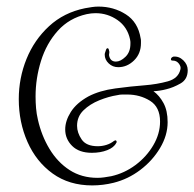

<svg xmlns="http://www.w3.org/2000/svg" viewBox="-20 -547 590 583"><path d="M260 16Q190 16 140 -20Q90 -56 63.5 -116Q37 -176 37 -246Q37 -310 60.5 -368Q84 -426 129 -467.5Q174 -509 238 -522Q249 -524 259 -525.5Q269 -527 279 -527Q325 -527 362 -503.5Q399 -480 407 -431Q408 -427 408 -423.5Q408 -420 408 -416Q408 -384 387 -363.5Q366 -343 339 -343Q322 -343 310 -354.5Q298 -366 298 -381Q298 -385 299.5 -388.5Q301 -392 302 -396Q304 -401 307 -400.5Q310 -400 311 -394Q312 -392 312 -388L311 -380Q314 -360 332 -360Q346 -360 361 -374.5Q376 -389 376 -414Q376 -417 376 -420Q376 -423 375 -427Q367 -465 337 -486Q307 -507 270 -507Q257 -507 243 -504Q190 -492 155.5 -453.5Q121 -415 104.5 -362Q88 -309 88 -254Q88 -236 89.5 -218.5Q91 -201 95 -184Q106 -135 130.5 -94.5Q155 -54 191.5 -30.5Q228 -7 276 -7Q286 -7 296.5 -8.5Q307 -10 318 -12Q358 -21 391.5 -46Q425 -71 445.5 -106Q466 -141 466 -178Q466 -222 435.5 -241Q405 -260 366 -260Q359 -260 351.5 -260Q344 -260 336 -258Q310 -254 281.5 -242.5Q253 -231 233.5 -212Q214 -193 214 -165Q214 -144 228 -123.5Q242 -103 277 -103Q290 -103 303 -107Q316 -111 326 -119Q330 -121 330 -121Q333 -121 334 -118Q335 -115 333 -113Q326 -99 305.5 -91Q285 -83 259 -83Q220 -83 199 -104Q178 -125 178 -154Q178 -180 195 -207Q212 -234 248 -254Q282 -272 330.5 -278.5Q379 -285 419 -288Q457 -291 489.5 -300Q522 -309 528 -337Q530 -345 523 -354Q516 -363 505 -363H504Q499 -363 499 -367Q499 -372 506 -375Q523 -377 536.5 -364Q550 -351 550 -334Q550 -306 528 -293.5Q506 -281 485 -276Q466 -271 446 -270Q464 -257 476.5 -234Q489 -211 489 -176Q489 -136 466 -97.5Q443 -59 406 -31Q369 -3 325 8Q309 12 292.5 14Q276 16 260 16Z"/></svg>

Font: Puppies Play
Style: Regular
Weight: 400
Designer: Robert E. Leuschke
Foundry: Robert E. Leuschke
Version: Version 1.010; ttfautohint (v1.8.3)